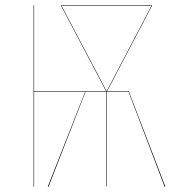

<svg xmlns="http://www.w3.org/2000/svg" viewBox="-20 -700 663 720"><path d="M462.9 -357.9 600.1 0H597.2L461.9 -356H380.9V-1H378.9V-356H300.8L162.1 0H159.2L299.3 -356H107.9V0H106V-680.2H107.9V-357.9H377.9L209 -678.2V-680.2H549.8V-678.2L381.8 -357.9ZM210.9 -678.2 379.9 -357.9 547.9 -678.2Z"/></svg>

Font: Fira Sans Compressed Two
Style: Regular
Weight: 100
Width: 1
Designer: Carrois Corporate & Edenspiekermann AG
Foundry: Carrois Corporate GbR & Edenspiekermann AG
Version: Version 4.203;PS 004.203;hotconv 1.0.88;makeotf.lib2.5.64775